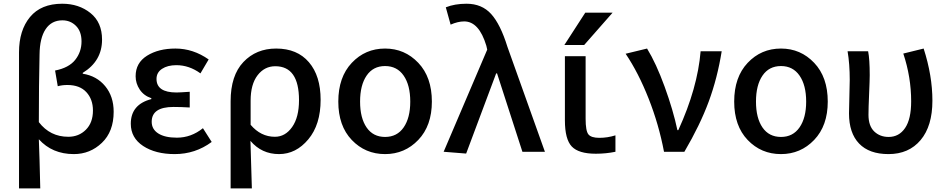

<svg xmlns="http://www.w3.org/2000/svg" viewBox="-20 -830 5175 1050"><path d="M84 200.2V-543.9Q84 -664.1 144 -736.8Q204.1 -809.6 320.3 -809.6Q411.1 -809.6 474.6 -758.8Q538.1 -708 538.1 -613.3Q538.1 -496.1 432.6 -431.6V-426.8Q508.8 -415 555.2 -358.9Q601.6 -302.7 601.6 -218.8Q601.6 -110.4 537.1 -48.8Q472.7 12.7 383.8 12.7Q265.6 12.7 192.4 -68.4Q196.3 26.4 200.2 200.2ZM353.5 -82Q411.1 -82 449.7 -120.6Q488.3 -159.2 488.3 -225.6Q488.3 -287.1 452.1 -326.2Q416 -365.2 348.6 -365.2Q319.3 -365.2 295.9 -358.4L281.2 -444.3Q356.4 -459 391.1 -502.4Q425.8 -545.9 425.8 -603.5Q425.8 -658.2 395.5 -688.5Q365.2 -718.8 321.3 -718.8Q261.7 -718.8 229.5 -670.4Q197.3 -622.1 196.3 -532.2Q192.4 -367.2 192.4 -162.1Q253.9 -82 353.5 -82Z M935.5 12.7Q830.1 12.7 762.7 -31.7Q695.3 -76.2 695.3 -153.3Q695.3 -258.8 807.6 -288.1V-293Q766.6 -306.6 744.1 -340.3Q721.7 -374 721.7 -413.1Q721.7 -486.3 784.2 -525.4Q846.7 -564.5 939.5 -564.5Q1036.1 -564.5 1121.1 -504.9L1076.2 -428.7Q1014.6 -473.6 944.3 -473.6Q896.5 -473.6 866.2 -453.6Q835.9 -433.6 835.9 -398.4Q835.9 -324.2 945.3 -324.2Q962.9 -324.2 1017.6 -328.1V-242.2Q969.7 -245.1 928.7 -245.1Q809.6 -245.1 809.6 -164.1Q809.6 -123 845.7 -100.1Q881.8 -77.1 947.3 -77.1Q1025.4 -77.1 1089.8 -128.9L1137.7 -53.7Q1047.9 12.7 935.5 12.7Z M1241.2 200.2V-276.4Q1241.2 -417 1311 -490.7Q1380.9 -564.5 1490.2 -564.5Q1605.5 -564.5 1669.4 -489.7Q1733.4 -415 1733.4 -284.2Q1733.4 -148.4 1666 -67.9Q1598.6 12.7 1505.9 12.7Q1411.1 12.7 1349.6 -59.6Q1356.4 177.7 1357.4 200.2ZM1483.4 -82Q1540 -82 1577.6 -135.3Q1615.2 -188.5 1615.2 -282.2Q1615.2 -467.8 1485.4 -467.8Q1426.8 -467.8 1388.7 -418.5Q1350.6 -369.1 1350.6 -279.3V-147.5Q1406.2 -82 1483.4 -82Z M2085.9 12.7Q1977.5 12.7 1903.8 -64.5Q1830.1 -141.6 1830.1 -274.4Q1830.1 -408.2 1903.8 -486.3Q1977.5 -564.5 2085.9 -564.5Q2193.4 -564.5 2267.6 -486.3Q2341.8 -408.2 2341.8 -274.4Q2341.8 -142.6 2267.6 -64.9Q2193.4 12.7 2085.9 12.7ZM2223.6 -274.4Q2223.6 -364.3 2187.5 -416.5Q2151.4 -468.8 2085.9 -468.8Q2020.5 -468.8 1984.9 -416.5Q1949.2 -364.3 1949.2 -274.4Q1949.2 -184.6 1984.9 -132.8Q2020.5 -81.1 2085.9 -81.1Q2151.4 -81.1 2187.5 -133.3Q2223.6 -185.5 2223.6 -274.4Z M2529.3 9.8 2406.2 0 2644.5 -558.6 2639.6 -580.1Q2599.6 -712.9 2518.6 -712.9Q2484.4 -712.9 2444.3 -695.3L2418 -790Q2466.8 -809.6 2531.2 -809.6Q2615.2 -809.6 2666 -753.4Q2716.8 -697.3 2754.9 -574.2L2960 0H2836.9L2698.2 -428.7H2693.4Z M3180.7 -760.7H3330.1L3174.8 -584H3066.4ZM3182.6 -180.7Q3182.6 -114.3 3197.8 -95.2Q3212.9 -76.2 3257.8 -76.2Q3301.8 -76.2 3345.7 -89.8V0Q3293.9 10.7 3238.3 10.7Q3144.5 10.7 3106.9 -28.8Q3069.3 -68.4 3069.3 -171.9V-522.5H3182.6Z M3722.7 0H3611.3Q3583 -149.4 3527.3 -290.5Q3471.7 -431.6 3401.4 -536.1L3518.6 -564.5Q3568.4 -483.4 3614.7 -356Q3661.1 -228.5 3684.6 -118.2H3689.5Q3794.9 -348.6 3811.5 -549.8H3926.8Q3903.3 -403.3 3856 -274.9Q3808.6 -146.5 3722.7 0Z M4251 12.7Q4142.6 12.7 4068.8 -64.5Q3995.1 -141.6 3995.1 -274.4Q3995.1 -408.2 4068.8 -486.3Q4142.6 -564.5 4251 -564.5Q4358.4 -564.5 4432.6 -486.3Q4506.8 -408.2 4506.8 -274.4Q4506.8 -142.6 4432.6 -64.9Q4358.4 12.7 4251 12.7ZM4388.7 -274.4Q4388.7 -364.3 4352.5 -416.5Q4316.4 -468.8 4251 -468.8Q4185.5 -468.8 4149.9 -416.5Q4114.3 -364.3 4114.3 -274.4Q4114.3 -184.6 4149.9 -132.8Q4185.5 -81.1 4251 -81.1Q4316.4 -81.1 4352.5 -133.3Q4388.7 -185.5 4388.7 -274.4Z M4838.9 12.7Q4733.4 12.7 4678.2 -44.9Q4623 -102.5 4623 -210Q4623 -240.2 4625 -301.3Q4627 -362.3 4627 -393.6Q4627 -480.5 4615.2 -549.8H4727.5Q4736.3 -506.8 4736.3 -418.9Q4736.3 -392.6 4732.9 -315.4Q4729.5 -238.3 4729.5 -202.1Q4729.5 -141.6 4760.7 -111.3Q4792 -81.1 4839.8 -81.1Q4896.5 -81.1 4929.7 -129.9Q4962.9 -178.7 4962.9 -275.4Q4962.9 -408.2 4919.9 -537.1L5031.2 -564.5Q5079.1 -416 5079.1 -279.3Q5079.1 -140.6 5014.6 -64Q4950.2 12.7 4838.9 12.7Z"/></svg>

Font: Gen Shin Gothic Medium
Style: Regular
Weight: 500
Designer: [Source Han Sans]
Ryoko NISHIZUKA  (kana & ideographs); Paul D. Hunt (Latin, Greek & Cyrillic); Wenlong ZHANG  (bopomofo
Version: Version 1.002.20150607